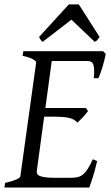

<svg xmlns="http://www.w3.org/2000/svg" viewBox="-20 -846 502 866"><path d="M418 -119.1Q408.2 -76.7 398.2 -45.4Q388.2 -14.2 382.8 0H0L2.9 -21Q33.7 -27.8 52.2 -35.9Q70.8 -43.9 71.8 -50.8L143.1 -564Q144 -569.8 128.9 -578.6Q113.8 -587.4 82 -594.2L85 -615.2H444.8L457 -603Q454.6 -590.3 450.9 -575.2Q447.3 -560.1 442.6 -544.9Q438 -529.8 433.1 -516.1Q428.2 -502.4 423.8 -493.2H402.8Q405.3 -515.6 404.8 -530.5Q404.3 -545.4 400.9 -554.4Q397.5 -563.5 391.6 -567.1Q385.7 -570.8 377 -570.8H213.4L184.6 -358.9H367.2L377 -345.2Q372.1 -338.4 366 -331.1Q359.9 -323.7 353.3 -316.7Q346.7 -309.6 340.3 -303.5Q334 -297.4 329.1 -293Q321.3 -301.3 312.5 -306.4Q303.7 -311.5 290.8 -314.5Q277.8 -317.4 259 -318.6Q240.2 -319.8 212.9 -319.8H179.2L146 -75.2Q145 -67.9 147.5 -62.3Q149.9 -56.6 159.2 -52.5Q168.5 -48.3 186 -46.1Q203.6 -43.9 232.9 -43.9H292Q312.5 -43.9 326.7 -46.4Q340.8 -48.8 352.3 -57.4Q363.8 -65.9 374.5 -82.5Q385.3 -99.1 398.9 -127.9ZM429.2 -679.2Q422.4 -669.4 418.7 -665Q415 -660.6 407.2 -657.2L302.2 -757.3L172.4 -657.2Q168 -660.2 164.6 -664.8Q161.1 -669.4 156.2 -679.2L290.5 -826.2H335.4Z"/></svg>

Font: Gentium Plus Eur
Style: Italic
Weight: 400
Italic angle: -8°
Designer: J. Victor Gaultney, Annie Olsen, Iska Routamaa, Becca Hirsbrunner
Foundry: SIL International
Version: Version 5.000